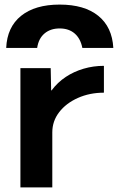

<svg xmlns="http://www.w3.org/2000/svg" viewBox="-20 -817 514 837"><path d="M240 -797Q348 -797 408.5 -748Q469 -699 474 -608H339Q331 -649 305.5 -671Q280 -693 240 -693Q200 -693 174 -671Q148 -649 142 -608H7Q11 -699 72 -748Q133 -797 240 -797ZM69 0V-520H201L203 -423H205Q231 -458 266.5 -481.5Q302 -505 344.5 -517.5Q387 -530 433 -530V-413Q371 -413 319.5 -390Q268 -367 238 -328Q208 -289 208 -240V0Z"/></svg>

Font: M PLUS 2
Style: Bold
Weight: 700
Designer: Coji Morishita
Foundry: UNDERFOREST DESIGN
Version: Version 1.001